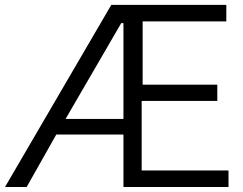

<svg xmlns="http://www.w3.org/2000/svg" viewBox="-24 -751 977 771"><path d="M239.3 -273.4H471.7V-658.2H462.9ZM-3.9 0 422.9 -731.4H884.8V-665H548.8V-411.1H848.6V-345.7H544.9V-66.4H893.6V0H471.7V-210.9H202.1L83 0Z"/></svg>

Font: Gothic A1
Style: Regular
Weight: 400
Designer: HanYang I&C Co.,Ltd.
Foundry: HanYang I&C Co.,Ltd.
Version: Version 2.50